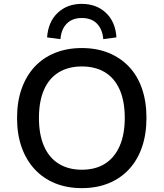

<svg xmlns="http://www.w3.org/2000/svg" viewBox="-20 -962 845 991"><path d="M402 9Q326 9 264.5 -16Q203 -41 159 -88.5Q115 -136 91.5 -202.5Q68 -269 68 -353Q68 -437 91.5 -503.5Q115 -570 158.5 -617Q202 -664 264 -689Q326 -714 402 -714Q479 -714 540.5 -689Q602 -664 646 -617.5Q690 -571 713 -504Q736 -437 736 -354Q736 -270 713 -203Q690 -136 646 -88.5Q602 -41 540.5 -16Q479 9 402 9ZM402 -86Q473 -86 522 -117Q571 -148 597.5 -208Q624 -268 624 -353Q624 -439 598 -498.5Q572 -558 522.5 -588.5Q473 -619 402 -619Q333 -619 283 -588.5Q233 -558 207 -498.5Q181 -439 181 -353Q181 -268 207 -208Q233 -148 283 -117Q333 -86 402 -86ZM292 -760 223 -769Q229 -850 278 -896Q327 -942 402 -942Q478 -942 527 -895.5Q576 -849 581 -769L513 -760Q509 -810 481 -839.5Q453 -869 402 -869Q353 -869 324.5 -840Q296 -811 292 -760Z"/></svg>

Font: Nunito Sans 9pt SemiBold
Style: Regular
Weight: 600
Version: Version 3.101;gftools[0.9.27]